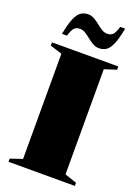

<svg xmlns="http://www.w3.org/2000/svg" viewBox="-172 -1006 788 1080"><g transform="rotate(20 222.0 -466.5)"><path d="M420.5 -19V0H23.5V-19L95 -43V-672.5L23.5 -695.5V-715H420.5V-695.5L349 -672.5V-43ZM384 -928Q372 -864.5 357.5 -831.2Q343 -798 324.8 -786Q306.5 -774 282 -774Q262.5 -774 245 -784Q227.5 -794 211.5 -807.2Q195.5 -820.5 179.5 -830.5Q163.5 -840.5 146.5 -840.5Q124.5 -840.5 112.8 -828.2Q101 -816 89.5 -779H60Q72 -842.5 86.5 -875.8Q101 -909 119.5 -921Q138 -933 162 -933Q181.5 -933 199 -923Q216.5 -913 232.5 -899.8Q248.5 -886.5 264.5 -876.5Q280.5 -866.5 297.5 -866.5Q319.5 -866.5 331.5 -878.8Q343.5 -891 354.5 -928Z"/></g></svg>

Font: Newsreader 72pt ExtraBold
Style: Regular
Weight: 800
Designer: Hugues Gentile
Foundry: Production Type
Version: Version 1.003; ttfautohint (v1.8.3)